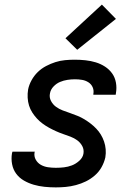

<svg xmlns="http://www.w3.org/2000/svg" viewBox="-20 -801 590 833"><path d="M222 12Q197 12 173 9.5Q149 7 126.5 0.5Q104 -6 84 -17.5Q64 -29 50.5 -47Q37 -65 32.5 -88.5Q28 -112 32 -136L34 -143H131L130 -140Q127 -123 135 -108.5Q143 -94 157 -86Q171 -78 188 -75.5Q205 -73 222 -73Q240 -73 257.5 -75Q275 -77 292 -83.5Q309 -90 324 -103.5Q339 -117 342 -134Q345 -152 337 -167Q329 -182 315.5 -192Q302 -202 286 -208Q270 -214 254 -219.5Q238 -225 222.5 -232Q207 -239 192.5 -247Q178 -255 164.5 -265Q151 -275 140 -287Q129 -299 120 -313Q111 -327 106 -343Q101 -359 100 -377Q99 -395 102 -413Q106 -433 117 -453Q128 -473 144 -488.5Q160 -504 180 -514.5Q200 -525 220.5 -531.5Q241 -538 262 -540Q283 -542 304 -542Q328 -542 351 -539.5Q374 -537 395.5 -530.5Q417 -524 435.5 -512Q454 -500 466.5 -482.5Q479 -465 483 -442.5Q487 -420 483 -397L482 -390H385V-393Q388 -409 382 -422.5Q376 -436 363.5 -444Q351 -452 336 -454.5Q321 -457 305 -457Q289 -457 272.5 -454.5Q256 -452 240.5 -445.5Q225 -439 212.5 -426Q200 -413 197 -397Q193 -379 201 -363.5Q209 -348 222.5 -338Q236 -328 252 -322Q268 -316 284 -310.5Q300 -305 316 -298.5Q332 -292 346 -283.5Q360 -275 373 -265Q386 -255 397.5 -243Q409 -231 417.5 -217Q426 -203 431.5 -187Q437 -171 438.5 -153.5Q440 -136 437 -118Q432 -96 420.5 -75.5Q409 -55 391 -39.5Q373 -24 352.5 -14Q332 -4 309.5 2Q287 8 265 10Q243 12 222 12ZM315 -585 264 -635 422 -781 483 -719Z"/></svg>

Font: Lode Dark
Style: Bold Italic
Weight: 700
Italic angle: -11°
Monospace: yes
Designer: Belleve Invis
Foundry: Belleve Invis
Version: Version 29.2.0; ttfautohint (v1.8.3)